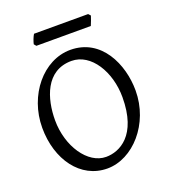

<svg xmlns="http://www.w3.org/2000/svg" viewBox="-142 -877 885 997"><g transform="rotate(-20 300.0 -379.0)"><path d="M295 -44C194 -44 110 -169 110 -313C110 -432 152 -574 295 -574C403 -574 480 -447 480 -307C480 -95 369 -44 295 -44ZM309 -630C159 -630 34 -479 34 -299C34 -123 133 15 281 15C422 15 556 -132 556 -316C556 -461 480 -630 309 -630ZM471 -761 460 -773H161C159 -770 157 -766 155 -762L149 -748C145 -738 142 -727 141 -722L151 -710H452C456 -718 470 -756 471 -761Z"/></g></svg>

Font: Temporarium
Style: Regular
Weight: 400
Version: Version 1.1